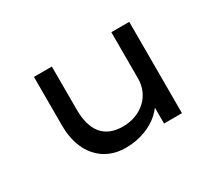

<svg xmlns="http://www.w3.org/2000/svg" viewBox="-102 -735 1081 956"><g transform="rotate(-30 438.0 -257.5)"><path d="M384 10C469 10 537 -20 581 -60C592 -71 602 -81 609 -91V0H712V-525H609V-259C609 -156 526 -89 426 -89C317 -89 267 -157 267 -279V-525H164V-244C164 -87 253 10 384 10Z"/></g></svg>

Font: Lexend Peta
Style: Regular
Weight: 400
Designer: Bonnie Shaver-Troup, Thomas Jockin
Foundry: Lexend
Version: Version 1.007